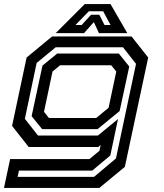

<svg xmlns="http://www.w3.org/2000/svg" viewBox="-32 -718 802 938"><path d="M-12.5 200 17.5 59H405L454 18.5L460 -10L448 0H108L27 -103L98 -437L222.5 -540H610.5L692 -437L578 97L453.5 200ZM54 146H427.5L534.5 56L632.5 -406L569 -487H240L147 -410.5L89.5 -137.5L153.5 -56H446.5L544.5 -136.5L507 41.5L418.5 115.5H60.5ZM174 -87 122.5 -150.5 175.5 -397.5 247.5 -456.5H548.5L599.5 -393L552.5 -175.5L444.5 -87ZM207 -141.5H438L498.5 -191.5L536 -368.5L511.5 -399H261.5L224.5 -368.5L183 -172ZM382 -698H508L590 -556H451.5L426.5 -610L378.5 -556H240ZM402 -663 337 -596H367L413 -646H453L478.5 -596H508L472 -663Z"/></svg>

Font: Tourney Expanded SemiBold
Style: Italic
Weight: 600
Width: 7
Italic angle: -12°
Designer: Tyler Finck
Foundry: Etcetera Type Co
Version: Version 1.010; ttfautohint (v1.8.3)